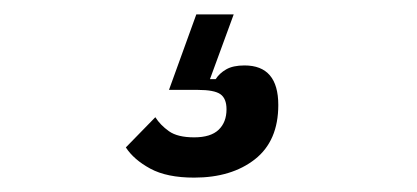

<svg xmlns="http://www.w3.org/2000/svg" viewBox="-20 -39 580 267"><path d="M250 208Q212 208 189 195.5Q166 183 155 166L196 124Q203 135 215 143.5Q227 152 250 152Q273 152 284 141.5Q295 131 295 113Q295 98 286.5 92Q278 86 255 86H215L253 -19H305L272 71H280Q285 63 294.5 57.5Q304 52 320 52Q367 52 367 107Q367 157 334.5 182.5Q302 208 250 208Z"/></svg>

Font: IBM Plex Sans Cond Medm
Style: Italic
Weight: 500
Width: 3
Italic angle: -11°
Designer: Mike Abbink, Paul van der Laan, Pieter van Rosmalen
Foundry: Bold Monday
Version: Version 1.3